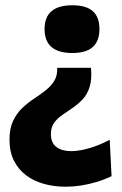

<svg xmlns="http://www.w3.org/2000/svg" viewBox="-20 -561 462 728"><path d="M325 -304Q329 -261 320 -232Q311 -203 293.5 -184.5Q276 -166 255.5 -152Q235 -138 216 -125Q197 -112 185 -95Q173 -78 173 -53Q173 -19 194 -3.5Q215 12 249 12Q271 12 296.5 6.5Q322 1 348 -9Q374 -19 396 -31L403 107Q376 120 346 129Q316 138 286.5 142.5Q257 147 229 147Q186 147 147.5 136.5Q109 126 79.5 104Q50 82 33 48.5Q16 15 16 -32Q16 -74 29.5 -102.5Q43 -131 64 -151Q85 -171 108.5 -186.5Q132 -202 152.5 -218Q173 -234 185.5 -254Q198 -274 197 -304ZM254 -541Q306 -541 331.5 -519Q357 -497 357 -451Q357 -405 331.5 -382.5Q306 -360 254 -360Q202 -360 175.5 -382.5Q149 -405 149 -451Q149 -541 254 -541Z"/></svg>

Font: Bricolage Grotesque 48pt Condensed ExtraBold ExtraBold
Style: Regular
Weight: 800
Version: Version 1.000;gftools[0.9.30]